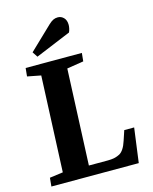

<svg xmlns="http://www.w3.org/2000/svg" viewBox="-137 -1037 894 1125"><g transform="rotate(-15 310.5 -474.0)"><path d="M37 -52 118 -63 143 -644 61 -660 66 -710H407L402 -660L301 -644L276 -62H392Q435 -62 463.5 -77.5Q492 -93 510 -149L530 -209H590L562 0H32ZM269 -922Q284 -936 296.5 -942Q309 -948 324 -948Q345 -948 360 -932.5Q375 -917 375 -889Q375 -880 372.5 -867.5Q370 -855 365 -845L150 -756L129 -788Z"/></g></svg>

Font: Literata 36pt
Style: Bold Italic
Weight: 700
Italic angle: -2°
Designer: Latin by Veronika Burian and Jose Scaglione. Greek by Irene Vlachou. Cyrillic by Vera Evstafieva
Foundry: TypeTogether
Version: Version 3.002